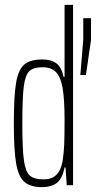

<svg xmlns="http://www.w3.org/2000/svg" viewBox="-20 -763 395 791"><path d="M37 -255Q37 -366 46 -420.5Q55 -475 79.5 -496.5Q104 -518 154 -518Q192 -518 213 -501.5Q234 -485 242 -446H246V-743H281V0H255L250 -73H246Q236 -25 213 -8.5Q190 8 154 8Q105 8 80.5 -13.5Q56 -35 46.5 -89.5Q37 -144 37 -255ZM238 -100Q243 -133 244.5 -167.5Q246 -202 246 -269Q246 -352 238 -400Q230 -446 210.5 -466Q191 -486 156 -486Q118 -486 101 -470Q84 -454 78 -407Q72 -360 72 -255Q72 -149 78.5 -102.5Q85 -56 102.5 -40Q120 -24 160 -24Q193 -24 212 -42.5Q231 -61 238 -100ZM311 -454 323 -599V-688H355V-599L334 -454Z"/></svg>

Font: Saira Ultra Condensed Thin
Style: Regular
Weight: 100
Width: 1
Designer: Hector Gatti with collaboration of the Omnibus-Type team
Foundry: Omnibus-Type
Version: Version 1.001; ttfautohint (v1.8)